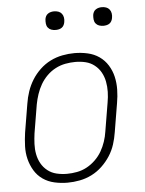

<svg xmlns="http://www.w3.org/2000/svg" viewBox="-52 -751 604 801"><g transform="rotate(-5 250.0 -350.5)"><path d="M199 8Q171 8 144 2Q117 -4 95.5 -19Q74 -34 60.5 -56.5Q47 -79 40.5 -105Q34 -131 35 -159Q36 -187 40 -215L60 -335Q64 -361 72.5 -386Q81 -411 95 -433.5Q109 -456 129 -475Q149 -494 173 -506Q197 -518 223 -523Q249 -528 274 -528Q302 -528 329 -522Q356 -516 377.5 -501Q399 -486 413 -463.5Q427 -441 433 -415Q439 -389 438.5 -361Q438 -333 433 -305L413 -185Q409 -159 401 -134Q393 -109 378.5 -86.5Q364 -64 344 -45Q324 -26 300 -14Q276 -2 250 3Q224 8 199 8ZM200 -29Q220 -29 241.5 -33Q263 -37 282.5 -47.5Q302 -58 318.5 -74Q335 -90 346 -109Q357 -128 364 -149Q371 -170 374 -191L394 -311Q398 -333 398.5 -355Q399 -377 395 -398Q391 -419 381 -437Q371 -455 354.5 -468Q338 -481 317.5 -486Q297 -491 274 -491Q254 -491 232.5 -487Q211 -483 191 -472.5Q171 -462 155 -446Q139 -430 128 -411Q117 -392 110 -371Q103 -350 99 -329L79 -209Q76 -187 75 -165Q74 -143 78 -122Q82 -101 92 -83Q102 -65 118.5 -52Q135 -39 156 -34Q177 -29 200 -29ZM405 -631Q395 -631 386.5 -634Q378 -637 372.5 -644Q367 -651 366 -660.5Q365 -670 366 -680Q367 -686 370 -692Q373 -698 379 -702Q385 -706 391.5 -707.5Q398 -709 404 -709Q414 -709 422.5 -706Q431 -703 436.5 -696Q442 -689 443.5 -679.5Q445 -670 443 -660Q442 -654 439 -648Q436 -642 430.5 -638Q425 -634 418 -632.5Q411 -631 405 -631ZM205 -631Q195 -631 186.5 -634Q178 -637 172.5 -644Q167 -651 166 -660.5Q165 -670 166 -680Q167 -686 170 -692Q173 -698 179 -702Q185 -706 191.5 -707.5Q198 -709 204 -709Q214 -709 222.5 -706Q231 -703 236.5 -696Q242 -689 243.5 -679.5Q245 -670 243 -660Q242 -654 239 -648Q236 -642 230.5 -638Q225 -634 218 -632.5Q211 -631 205 -631Z"/></g></svg>

Font: Iosevka Extralight
Style: Italic
Weight: 200
Italic angle: -9°
Monospace: yes
Designer: Belleve Invis
Foundry: Belleve Invis
Version: Version 32.5.0; ttfautohint (v1.8.4)